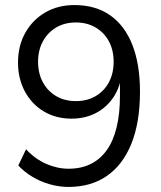

<svg xmlns="http://www.w3.org/2000/svg" viewBox="-20 -734 640 763"><path d="M251.8 8.9Q215.9 8.9 178.9 -1.4Q142 -11.7 109.5 -31Q77.1 -50.3 52.7 -76.4L83.5 -140.6Q120.1 -101.8 163.9 -82.7Q207.7 -63.5 252.8 -63.5Q302 -63.5 339.8 -82Q377.6 -100.4 403.8 -136.7Q430 -173 443.3 -227.6Q456.7 -282.1 456.7 -353.7V-447.3H465Q459.1 -390.9 431.8 -349.1Q404.4 -307.4 361.5 -285Q318.5 -262.5 264.3 -262.5Q202.2 -262.5 154.4 -291Q106.6 -319.5 79.1 -370.2Q51.6 -420.9 51.6 -485.4Q51.6 -552.2 80.5 -603.6Q109.5 -655.1 159.8 -684.5Q210.2 -713.9 275.6 -713.9Q359.4 -713.9 417.5 -673.4Q475.6 -632.8 506 -555.7Q536.3 -478.7 536.3 -369.8Q536.3 -248.7 502.5 -163.9Q468.6 -79.1 405.1 -35.1Q341.7 8.9 251.8 8.9ZM281.6 -332.2Q326 -332.2 359.8 -351.9Q393.7 -371.6 412.7 -406.9Q431.6 -442.2 431.6 -488.5Q431.6 -534.7 412.7 -569.8Q393.7 -604.9 359.9 -624.8Q326 -644.7 281.5 -644.7Q237 -644.7 203.3 -624.8Q169.7 -604.9 150.5 -569.8Q131.3 -534.7 131.3 -488.5Q131.3 -442.2 150.5 -406.9Q169.7 -371.6 203.5 -351.9Q237.2 -332.2 281.6 -332.2Z"/></svg>

Font: Nunito Sans 12pt ExtraLight
Style: Regular
Weight: 200
Designer: Vernon Adams
Foundry: Vernon Adams
Version: Version 3.101;gftools[0.9.27]